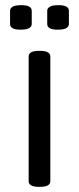

<svg xmlns="http://www.w3.org/2000/svg" viewBox="-20 -722 305 744"><path d="M135 -525Q175 -525 175 -503V-20Q175 2 135 2H131Q91 2 91 -20V-503Q91 -525 131 -525ZM207 -702Q247 -702 247 -680V-629Q247 -619 237 -613Q227 -607 203 -607Q163 -607 163 -629V-680Q163 -690 173 -696Q183 -702 207 -702ZM63 -702Q103 -702 103 -680V-629Q103 -619 93 -613Q83 -607 59 -607Q19 -607 19 -629V-680Q19 -690 29 -696Q39 -702 63 -702Z"/></svg>

Font: Asap VF Beta
Style: Regular
Weight: 400
Designer: Pablo Cosgaya
Foundry: Pablo Cosgaya
Version: Version 1.007